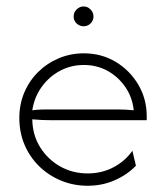

<svg xmlns="http://www.w3.org/2000/svg" viewBox="-20 -578 523 606"><path d="M256.9 8.3Q211.8 8.3 172.6 -8Q133.3 -24.3 103.8 -53.1Q74.3 -81.9 57.6 -120.8Q41 -159.7 41 -205.6Q41 -248.6 56.6 -285.8Q72.2 -322.9 100.3 -350.7Q128.5 -378.5 165.6 -394.1Q202.8 -409.7 244.4 -409.7Q300 -409.7 344.8 -383Q389.6 -356.2 416.3 -311.1Q443.1 -266 443.1 -211.1V-198.6H141Q126.4 -198.6 111.5 -199.3Q96.5 -200 81.9 -201.4Q82.6 -152.1 106.6 -113.5Q130.6 -75 169.8 -52.8Q209 -30.6 256.9 -30.6Q300.7 -30.6 337.5 -49.7Q374.3 -68.8 397.9 -102.1L409 -54.9Q380.6 -25.7 341.3 -8.7Q302.1 8.3 256.9 8.3ZM81.9 -229.9Q96.5 -231.9 111.5 -232.3Q126.4 -232.6 141 -232.6H347.2Q364.6 -232.6 377.4 -231.9Q390.3 -231.2 402.1 -229.9Q397.9 -270.8 375.7 -303.1Q353.5 -335.4 319.8 -354.2Q286.1 -372.9 244.4 -372.9Q203.5 -372.9 168.8 -354.2Q134 -335.4 111.1 -303.1Q88.2 -270.8 81.9 -229.9ZM243.8 -495.1Q235.4 -495.1 228.1 -499.3Q220.8 -503.5 216.7 -510.4Q212.5 -517.4 212.5 -525.7Q212.5 -534.7 216.7 -541.7Q220.8 -548.6 228.1 -553.1Q235.4 -557.6 243.8 -557.6Q252.8 -557.6 259.7 -553.1Q266.7 -548.6 270.8 -541.7Q275 -534.7 275 -525.7Q275 -517.4 270.8 -510.4Q266.7 -503.5 259.7 -499.3Q252.8 -495.1 243.8 -495.1Z"/></svg>

Font: Afacad Flux ExtraLight
Style: Regular
Weight: 250
Designer: Kristian Moeller
Foundry: Dicotype
Version: Version 1.100